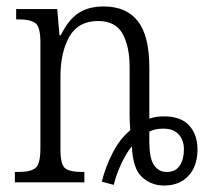

<svg xmlns="http://www.w3.org/2000/svg" viewBox="-20 -564 638 594"><path d="M295 -2Q306 -47 328.5 -91Q351 -135 383 -161Q382 -173 381.5 -185Q381 -197 381 -208V-355Q381 -421 359 -460Q337 -499 284 -499Q222 -499 194.5 -450.5Q167 -402 167 -326V-102Q167 -54 182 -43Q197 -32 233 -32H241V0H26V-32H37Q74 -32 89.5 -44Q105 -56 105 -105V-433Q105 -481 89.5 -492.5Q74 -504 39 -504H30V-536H157L164 -455H168Q191 -502 222 -523Q253 -544 301 -544Q371 -544 406.5 -498.5Q442 -453 442 -355V-197Q463 -204 487 -204Q540 -204 565.5 -175.5Q591 -147 591 -102Q591 -50 563 -20Q535 10 488 10Q448 10 419.5 -16Q391 -42 388 -111Q372 -93 355.5 -58Q339 -23 332 8ZM496 -32Q523 -32 536 -51.5Q549 -71 549 -102Q549 -130 533 -148Q517 -166 485 -166Q471 -166 460.5 -163.5Q450 -161 442 -157V-127Q442 -74 456.5 -53Q471 -32 496 -32Z"/></svg>

Font: Noto Serif Condensed Light
Style: Regular
Weight: 300
Width: 3
Designer: Monotype Design Team
Foundry: Monotype Imaging Inc.
Version: Version 2.013